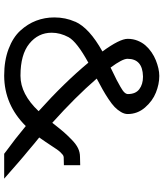

<svg xmlns="http://www.w3.org/2000/svg" viewBox="50 -830 801 942"><g transform="rotate(90 451.0 -359.5)"><path d="M288 -392Q186 -336 163 -295Q141 -254 141 -212Q141 -146 194.5 -102.5Q248 -59 351 -59Q352 -59 353 -59Q442 -59 526 -148Q387 -273 288 -392ZM599 -85Q495 20 353 21Q352 21 351 21Q278 21 221 -0.5Q164 -22 131 -58Q98 -94 82 -136Q66 -178 66 -225Q66 -280 87 -327V-328Q118 -397 233 -461Q171 -546 171 -585Q171 -611 180 -633.5Q189 -656 203.5 -672.5Q218 -689 237 -702Q256 -715 276 -723Q296 -731 315.5 -735.5Q335 -740 352 -740Q353 -740 354 -740Q393 -740 434.5 -723.5Q476 -707 508 -670Q540 -633 540 -585Q540 -569 530 -552Q520 -535 505.5 -521Q491 -507 466 -490.5Q441 -474 419.5 -462Q398 -450 366 -433Q456 -329 583 -215Q585 -218 590 -224Q616 -257 630 -273Q644 -289 666 -310.5Q688 -332 708 -341.5Q728 -351 750 -351L791 -352V-272L752 -271Q746 -271 739.5 -266Q733 -261 726.5 -254Q720 -247 711.5 -234.5Q703 -222 695.5 -210.5Q688 -199 676.5 -182Q665 -165 655 -151Q669 -140 687.5 -124.5Q706 -109 719.5 -97.5Q733 -86 749 -73Q765 -60 777 -49L857 21H735L722 11Q664 -31 599 -85ZM312 -501Q317 -503 326 -508Q358 -523 373 -531Q388 -539 407.5 -550Q427 -561 434.5 -569.5Q442 -578 442 -586Q442 -624 418 -642Q394 -660 358 -660Q356 -660 355 -660Q269 -658 269 -584Q269 -559 312 -501Z"/></g></svg>

Font: Nordica Advanced
Style: RegularExtended
Weight: 300
Version: Version 1.07